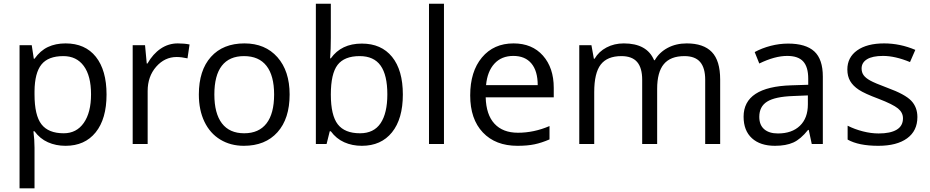

<svg xmlns="http://www.w3.org/2000/svg" viewBox="-20 -780 5035 1040"><path d="M335 9.8Q282.7 9.8 239.5 -9.5Q196.3 -28.8 167 -68.8H161.1Q167 -22 167 20V240.2H85.9V-535.2H151.9L163.1 -461.9H167Q198.2 -505.9 239.7 -525.4Q281.2 -544.9 335 -544.9Q441.4 -544.9 499.3 -472.2Q557.1 -399.4 557.1 -268.1Q557.1 -136.2 498.3 -63.2Q439.5 9.8 335 9.8ZM323.2 -476.1Q241.2 -476.1 204.6 -430.7Q168 -385.3 167 -286.1V-268.1Q167 -155.3 204.6 -106.7Q242.2 -58.1 325.2 -58.1Q394.5 -58.1 433.8 -114.3Q473.1 -170.4 473.1 -269Q473.1 -369.1 433.8 -422.6Q394.5 -476.1 323.2 -476.1Z M942.9 -544.9Q978.5 -544.9 1006.8 -539.1L995.6 -463.9Q962.4 -471.2 937 -471.2Q872.1 -471.2 825.9 -418.5Q779.8 -365.7 779.8 -287.1V0H698.7V-535.2H765.6L774.9 -436H778.8Q808.6 -488.3 850.6 -516.6Q892.6 -544.9 942.9 -544.9Z M1548.8 -268.1Q1548.8 -137.2 1482.9 -63.7Q1417 9.8 1300.8 9.8Q1229 9.8 1173.3 -23.9Q1117.7 -57.6 1087.4 -120.6Q1057.1 -183.6 1057.1 -268.1Q1057.1 -398.9 1122.6 -471.9Q1188 -544.9 1304.2 -544.9Q1416.5 -544.9 1482.7 -470.2Q1548.8 -395.5 1548.8 -268.1ZM1141.1 -268.1Q1141.1 -165.5 1182.1 -111.8Q1223.1 -58.1 1302.7 -58.1Q1382.3 -58.1 1423.6 -111.6Q1464.8 -165 1464.8 -268.1Q1464.8 -370.1 1423.6 -423.1Q1382.3 -476.1 1301.8 -476.1Q1222.2 -476.1 1181.6 -423.8Q1141.1 -371.6 1141.1 -268.1Z M1939.9 -543.9Q2045.4 -543.9 2103.8 -471.9Q2162.1 -399.9 2162.1 -268.1Q2162.1 -136.2 2103.3 -63.2Q2044.4 9.8 1939.9 9.8Q1887.7 9.8 1844.5 -9.5Q1801.3 -28.8 1772 -68.8H1766.1L1749 0H1690.9V-759.8H1772V-575.2Q1772 -513.2 1768.1 -463.9H1772Q1828.6 -543.9 1939.9 -543.9ZM1928.2 -476.1Q1845.2 -476.1 1808.6 -428.5Q1772 -380.9 1772 -268.1Q1772 -155.3 1809.6 -106.7Q1847.2 -58.1 1930.2 -58.1Q2004.9 -58.1 2041.5 -112.5Q2078.1 -167 2078.1 -269Q2078.1 -373.5 2041.5 -424.8Q2004.9 -476.1 1928.2 -476.1Z M2384.8 0H2303.7V-759.8H2384.8Z M2782.7 9.8Q2664.1 9.8 2595.5 -62.5Q2526.9 -134.8 2526.9 -263.2Q2526.9 -392.6 2590.6 -468.8Q2654.3 -544.9 2761.7 -544.9Q2862.3 -544.9 2920.9 -478.8Q2979.5 -412.6 2979.5 -304.2V-252.9H2610.8Q2613.3 -158.7 2658.4 -109.9Q2703.6 -61 2785.6 -61Q2872.1 -61 2956.5 -97.2V-24.9Q2913.6 -6.3 2875.2 1.7Q2836.9 9.8 2782.7 9.8ZM2760.7 -477.1Q2696.3 -477.1 2658 -435.1Q2619.6 -393.1 2612.8 -318.8H2892.6Q2892.6 -395.5 2858.4 -436.3Q2824.2 -477.1 2760.7 -477.1Z M3799.8 0V-348.1Q3799.8 -412.1 3772.5 -444.1Q3745.1 -476.1 3687.5 -476.1Q3611.8 -476.1 3575.7 -432.6Q3539.6 -389.2 3539.6 -298.8V0H3458.5V-348.1Q3458.5 -412.1 3431.2 -444.1Q3403.8 -476.1 3345.7 -476.1Q3269.5 -476.1 3234.1 -430.4Q3198.7 -384.8 3198.7 -280.8V0H3117.7V-535.2H3183.6L3196.8 -461.9H3200.7Q3223.6 -501 3265.4 -522.9Q3307.1 -544.9 3358.9 -544.9Q3484.4 -544.9 3522.9 -454.1H3526.9Q3550.8 -496.1 3596.2 -520.5Q3641.6 -544.9 3699.7 -544.9Q3790.5 -544.9 3835.7 -498.3Q3880.9 -451.7 3880.9 -349.1V0Z M4377 0 4360.8 -76.2H4356.9Q4316.9 -25.9 4277.1 -8.1Q4237.3 9.8 4177.7 9.8Q4098.1 9.8 4053 -31.2Q4007.8 -72.3 4007.8 -147.9Q4007.8 -310.1 4267.1 -317.9L4357.9 -320.8V-354Q4357.9 -417 4330.8 -447Q4303.7 -477.1 4244.1 -477.1Q4177.2 -477.1 4092.8 -436L4067.9 -498Q4107.4 -519.5 4154.5 -531.7Q4201.7 -543.9 4249 -543.9Q4344.7 -543.9 4390.9 -501.5Q4437 -459 4437 -365.2V0ZM4193.8 -57.1Q4269.5 -57.1 4312.7 -98.6Q4356 -140.1 4356 -214.8V-263.2L4274.9 -259.8Q4178.2 -256.3 4135.5 -229.7Q4092.8 -203.1 4092.8 -147Q4092.8 -103 4119.4 -80.1Q4146 -57.1 4193.8 -57.1Z M4949.2 -146Q4949.2 -71.3 4893.6 -30.8Q4837.9 9.8 4737.3 9.8Q4630.9 9.8 4571.3 -23.9V-99.1Q4609.9 -79.6 4654.1 -68.4Q4698.2 -57.1 4739.3 -57.1Q4802.7 -57.1 4836.9 -77.4Q4871.1 -97.7 4871.1 -139.2Q4871.1 -170.4 4844 -192.6Q4816.9 -214.8 4738.3 -245.1Q4663.6 -272.9 4632.1 -293.7Q4600.6 -314.5 4585.2 -340.8Q4569.8 -367.2 4569.8 -403.8Q4569.8 -469.2 4623 -507.1Q4676.3 -544.9 4769 -544.9Q4855.5 -544.9 4938 -509.8L4909.2 -443.8Q4828.6 -477.1 4763.2 -477.1Q4705.6 -477.1 4676.3 -459Q4647 -440.9 4647 -409.2Q4647 -387.7 4658 -372.6Q4668.9 -357.4 4693.4 -343.8Q4717.8 -330.1 4787.1 -304.2Q4882.3 -269.5 4915.8 -234.4Q4949.2 -199.2 4949.2 -146Z"/></svg>

Font: f04293028
Style: Regular
Weight: 400
Foundry: Ascender Corporation
Version: Version 1.10